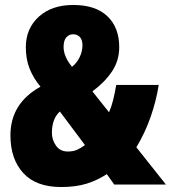

<svg xmlns="http://www.w3.org/2000/svg" viewBox="-20 -743 688 773"><path d="M275 -723Q365 -723 412.5 -677.5Q460 -632 460 -553Q460 -499 431 -455.5Q402 -412 352 -375L419 -291Q428 -311 435 -338.5Q442 -366 448 -401H619Q609 -337 586.5 -272.5Q564 -208 529 -150L648 0H440L410 -42Q372 -17 328.5 -3.5Q285 10 226 10Q125 10 73.5 -46.5Q22 -103 22 -198Q22 -327 143 -394Q114 -429 99 -467Q84 -505 84 -553Q84 -628 136 -675.5Q188 -723 275 -723ZM274 -605Q258 -605 247 -592.5Q236 -580 236 -554Q236 -515 270 -474Q290 -490 301 -513.5Q312 -537 312 -560Q312 -583 301.5 -594Q291 -605 274 -605ZM221 -294Q189 -265 189 -208Q189 -180 205.5 -156.5Q222 -133 253 -133Q275 -133 290.5 -140Q306 -147 322 -159Z"/></svg>

Font: Noto Sans Malayalam ExtraCondensed Black
Style: Regular
Weight: 900
Width: 2
Designer: Jelle Bosma - Monotype Design Team
Foundry: Monotype Imaging Inc.
Version: Version 2.104; ttfautohint (v1.8.4.7-5d5b)